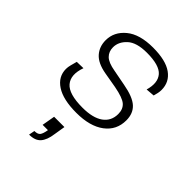

<svg xmlns="http://www.w3.org/2000/svg" viewBox="-184 -492 791 791"><g transform="rotate(45 211.5 -96.5)"><path d="M203 10Q126 10 85.5 -16.5Q45 -43 45 -88Q45 -99 48.5 -112Q52 -125 56 -140L94 -141Q74 -85 100 -54Q126 -23 206 -23Q266 -23 297.5 -45.5Q329 -68 329 -109Q329 -137 311.5 -152.5Q294 -168 241 -178L172 -190Q122 -199 99.5 -224.5Q77 -250 77 -287Q77 -336 118 -370Q159 -404 237 -404Q311 -404 348 -377.5Q385 -351 385 -305Q385 -296 383 -286Q381 -276 378 -266L340 -263Q355 -315 331 -343Q307 -371 234 -371Q174 -371 146.5 -345.5Q119 -320 119 -288Q119 -263 135 -247Q151 -231 192 -224L260 -211Q321 -200 346 -177Q371 -154 371 -114Q371 -57 326.5 -23.5Q282 10 203 10ZM129 211 134 185Q153 185 160 176Q167 167 171 143H140L150 86H210L202 135Q197 173 180.5 192Q164 211 129 211Z"/></g></svg>

Font: Rokkitt SemiBold ExtraLight
Style: Italic
Weight: 250
Italic angle: -9°
Version: Version 3.103